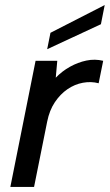

<svg xmlns="http://www.w3.org/2000/svg" viewBox="-20 -741 435 761"><path d="M121 -500H207L201 -433Q226 -459 257.5 -476.5Q289 -494 322.5 -501Q356 -508 389 -500L371 -411Q341 -419 308.5 -413Q276 -407 247.5 -387.5Q219 -368 197.5 -336Q176 -304 167 -259L115 0H21ZM395 -721 380 -645 167 -546 180 -611Z"/></svg>

Font: Albert Sans Medium
Style: Italic
Weight: 500
Italic angle: -11.25°
Designer: Andreas Rasmussen
Foundry: a.Foundry
Version: Version 1.025